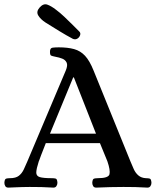

<svg xmlns="http://www.w3.org/2000/svg" viewBox="-32 -853 711 876"><path d="M6 3Q-4 3 -8 -4Q-12 -11 -12 -19Q-11 -36 -4 -38Q3 -40 13 -40Q40 -40 54 -51Q68 -62 76.5 -80Q85 -98 93 -117L268 -531Q278 -555 272 -567.5Q266 -580 252 -585.5Q238 -591 221 -594Q206 -597 201 -599.5Q196 -602 196 -617Q196 -634 208 -635.5Q220 -637 236 -637Q277 -637 306 -629Q335 -621 356 -598.5Q377 -576 395 -531L563 -117Q570 -100 578 -82Q586 -64 599.5 -52.5Q613 -41 634 -40Q645 -40 651.5 -38Q658 -36 659 -19Q659 -11 654.5 -4Q650 3 641 3Q609 1 585 0.5Q561 0 531 0Q472 0 407 3Q397 3 393 -4Q389 -11 389 -19Q390 -36 397 -38Q404 -40 414 -40Q463 -40 467.5 -58Q472 -76 458 -117L424 -200H177Q162 -162 155.5 -145Q149 -128 147.5 -123Q146 -118 145 -117Q134 -83 133.5 -66.5Q133 -50 149.5 -45Q166 -40 205 -40Q216 -40 222.5 -38Q229 -36 230 -19Q230 -11 225.5 -4Q221 3 212 3Q180 1 156.5 0.5Q133 0 103 0Q83 0 69.5 0.5Q56 1 42 1.5Q28 2 6 3ZM196 -243H406L305 -500H302ZM300 -676Q270 -692 239 -711Q208 -730 176 -750Q153 -765 142.5 -782.5Q132 -800 149 -819Q166 -838 183.5 -832Q201 -826 223 -809Q242 -795 262 -776Q282 -757 300 -739Q318 -721 329 -710Q337 -703 333.5 -692.5Q330 -682 320.5 -676.5Q311 -671 300 -676Z"/></svg>

Font: Alice
Style: Regular
Weight: 400
Designer: Ksenia Yerulevich
Foundry: Cyreal (http://www.cyreal.org/)
Version: Version 2.003; ttfautohint (v1.8.3)